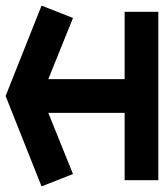

<svg xmlns="http://www.w3.org/2000/svg" viewBox="-24 -642 584 684"><path d="M124 -622 236 -578 148 -360H420V-600H540V0H420V-240H148L236 -22L124 22L-4 -300Z"/></svg>

Font: SOV_raksil
Style: bold
Weight: 700
Version: Version 1.00